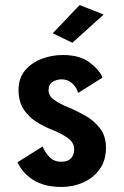

<svg xmlns="http://www.w3.org/2000/svg" viewBox="-20 -730 490 761"><path d="M224 11Q155 11 111.5 -17Q68 -45 49.5 -87L149 -149.5Q157.5 -127.5 175.5 -108.2Q193.5 -89 223 -89Q249 -89 261.5 -102.5Q274 -116 274 -139Q274 -163.5 250.2 -181.8Q226.5 -200 180.5 -218Q152 -229.5 122.5 -248.2Q93 -267 73.2 -297.2Q53.5 -327.5 53.5 -374Q53.5 -420 79.2 -450.8Q105 -481.5 145.2 -496.8Q185.5 -512 229 -512Q295.5 -512 334.5 -483Q373.5 -454 386.5 -422.5L289.5 -361.5Q285 -382 267 -398.8Q249 -415.5 225 -415.5Q204 -415.5 188.2 -405.5Q172.5 -395.5 172.5 -372Q172.5 -350 194.5 -334.2Q216.5 -318.5 253 -303.5Q283 -291.5 317.2 -272.2Q351.5 -253 375.8 -222.2Q400 -191.5 400 -144.5Q400 -94 375.2 -59.5Q350.5 -25 310.2 -7Q270 11 224 11ZM267 -560.5 189 -598 295.5 -710 391 -672.5Z"/></svg>

Font: Trispace Condensed SemiBold
Style: Regular
Weight: 600
Width: 3
Designer: Tyler Finck
Foundry: Etcetera Type Company
Version: Version 1.210; ttfautohint (v1.8.3)